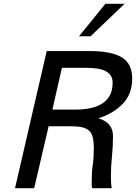

<svg xmlns="http://www.w3.org/2000/svg" viewBox="-20 -991 716 1011"><path d="M226 -722H455Q565 -722 620.5 -689.5Q676 -657 676 -577Q676 -496 626.5 -444.5Q577 -393 498 -368Q575 -346 575 -274Q575 -219 569.5 -167.5Q564 -116 564 -59Q564 -42 565 -27Q566 -12 568 0H465Q463 -11 463 -22.5Q463 -34 463 -41Q463 -86 468.5 -123.5Q474 -161 474 -209Q474 -243 469 -265.5Q464 -288 450.5 -301.5Q437 -315 414 -320.5Q391 -326 355 -326H236L160 0H59ZM381 -414Q417 -414 451.5 -420.5Q486 -427 513 -442.5Q540 -458 556.5 -485.5Q573 -513 573 -555Q573 -579 562.5 -594Q552 -609 533 -618Q514 -627 488 -630.5Q462 -634 431 -634H306L256 -414ZM457 -800H396L535 -971H636Z"/></svg>

Font: Perun
Style: Italic
Weight: 400
Italic angle: -12°
Foundry: Copyright (c) Stefan Peev, Context Ltd, 2016
Version: Version 1.027